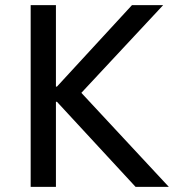

<svg xmlns="http://www.w3.org/2000/svg" viewBox="-20 -725 678 745"><path d="M99 0V-705H197V-389H201L492 -705H613L267 -334L275 -387L635 0H506L201 -330H197V0Z"/></svg>

Font: Nunito Sans 7pt SemiCondensed Medium
Style: Regular
Weight: 500
Width: 4
Designer: Vernon Adams
Foundry: Vernon Adams
Version: Version 3.101;gftools[0.9.27]